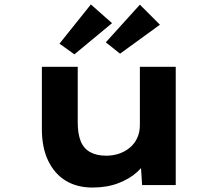

<svg xmlns="http://www.w3.org/2000/svg" viewBox="-20 -831 984 862"><path d="M395 11Q326 11 275.5 -19.5Q225 -50 196.5 -109Q168 -168 168 -251V-531H329V-281Q329 -231 342 -198Q355 -165 384 -148.5Q413 -132 457 -132Q488 -132 515.5 -141.5Q543 -151 564 -169Q585 -187 596.5 -212.5Q608 -238 608 -270V-531H769V0H618L611 -109L641 -121Q629 -89 595.5 -58.5Q562 -28 511 -8.5Q460 11 395 11ZM519 -590 455 -641 608 -810 698 -720ZM314 -587 247 -635 388 -811 483 -727Z"/></svg>

Font: Lexend Tera
Style: Bold
Weight: 700
Designer: Bonnie Shaver-Troup, Thomas Jockin
Foundry: Lexend
Version: Version 1.007